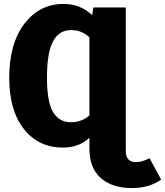

<svg xmlns="http://www.w3.org/2000/svg" viewBox="-20 -733 840 977"><path d="M741 72 800 181Q739 224 651 224Q551 224 493 173Q435 122 435 24V-32Q382 18 300 18Q176 18 101.5 -76.5Q27 -171 27 -337Q27 -511 104 -612Q181 -713 303 -713Q389 -713 449 -656L455 -695H620V35Q620 92 672 92Q703 92 741 72ZM341 -111Q396 -111 435 -146V-543Q396 -580 342 -580Q281 -580 250 -523Q219 -466 219 -337Q219 -214 250 -162.5Q281 -111 341 -111Z"/></svg>

Font: FiraGO ExtraBold
Style: Regular
Weight: 800
Designer: bBox Type
Foundry: bBox Type GmbH
Version: Version 1.001;PS 001.001;hotconv 1.0.88;makeotf.lib2.5.64775